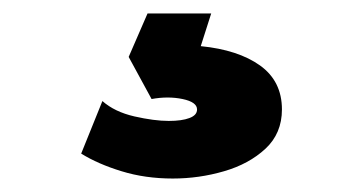

<svg xmlns="http://www.w3.org/2000/svg" viewBox="-20 -40 540 285"><path d="M236.5 225Q195.5 225 160.5 214.2Q125.5 203.5 100.5 188L132 110Q150 126 179.5 132.8Q209 139.5 230.5 139.5Q250 139.5 261.2 135.2Q272.5 131 272.5 122.5Q272.5 111.5 251 107Q229.5 102.5 205 107L171 44.5L199 -20H293.5L278 28.5Q333.5 34 366 57.2Q398.5 80.5 398.5 122.5Q398.5 158 374 180.8Q349.5 203.5 312.5 214.2Q275.5 225 236.5 225Z"/></svg>

Font: Geologica Thin Roman ExtraBold
Style: Regular
Weight: 800
Version: Version 1.010;gftools[0.9.28]